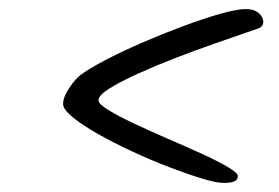

<svg xmlns="http://www.w3.org/2000/svg" viewBox="-20 -528 614 423"><path d="M521 -508Q536 -508 544.5 -503Q553 -498 556.5 -491.5Q560 -485 560 -480Q560 -469 548 -465Q536 -461 522 -456Q493 -446 451.5 -431.5Q410 -417 366 -400Q322 -383 283.5 -365.5Q245 -348 221 -333Q197 -318 197 -307Q197 -299 219 -285.5Q241 -272 276 -255.5Q311 -239 350.5 -222Q390 -205 425 -189Q460 -173 482 -160Q504 -147 504 -140Q504 -132 496.5 -128.5Q489 -125 473 -125Q457 -125 425.5 -134.5Q394 -144 353.5 -159.5Q313 -175 272 -194Q231 -213 196.5 -232.5Q162 -252 140.5 -269.5Q119 -287 119 -299Q119 -309 125 -321Q131 -333 139.5 -344Q148 -355 155 -361Q173 -375 210 -394.5Q247 -414 292 -433.5Q337 -453 382.5 -470Q428 -487 465 -497.5Q502 -508 521 -508Z"/></svg>

Font: Kalam Variable Light
Style: Regular
Weight: 300
Designer: Lipi Raval, Jonny Pinhorn
Foundry: Indian Type Foundry
Version: Version 3.000